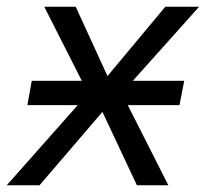

<svg xmlns="http://www.w3.org/2000/svg" viewBox="-60 -548 609 568"><path d="M345 0 243 -217 57 0H-40L170 -237H21L34 -309H182L71 -528H164L258 -323L429 -528H529L333 -309H485L471 -237H318L438 0Z"/></svg>

Font: Libra Sans Modern
Style: Italic
Weight: 400
Italic angle: -12°
Foundry: Stefan Peev, Context Ltd
Version: Version 1.000